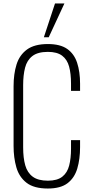

<svg xmlns="http://www.w3.org/2000/svg" viewBox="-20 -1072 529 1103"><path d="M255 11Q175 11 132.5 -22Q90 -55 74 -110.5Q58 -166 58 -233V-577Q58 -647 75 -701.5Q92 -756 135 -787.5Q178 -819 255 -819Q326 -819 366 -791Q406 -763 423 -711.5Q440 -660 440 -591V-550H388V-591Q388 -649 377 -689.5Q366 -730 337 -752Q308 -774 255 -774Q197 -774 166 -750Q135 -726 124 -683Q113 -640 113 -583V-225Q113 -165 125 -122.5Q137 -80 168 -57Q199 -34 255 -34Q309 -34 338 -57Q367 -80 377.5 -121.5Q388 -163 388 -218V-267H440V-227Q440 -158 424 -104Q408 -50 368 -19.5Q328 11 255 11ZM232 -858 296 -1052H350L260 -858Z"/></svg>

Font: Oswald ExtraLight
Style: Regular
Weight: 250
Designer: Vernon Adams
Foundry: Vernon Adams
Version: Version 4.103;gftools[0.9.33.dev8+g029e19f]